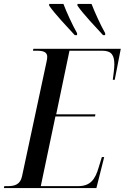

<svg xmlns="http://www.w3.org/2000/svg" viewBox="-47 -964 639 984"><path d="M336 -784H348V-794C322 -840 294 -902 278 -944H205V-935C237 -889 295 -829 336 -784ZM481 -784H492V-794C466 -840 439 -901 422 -944H350V-935C382 -889 440 -829 481 -784ZM-27 0H447L487 -159H475L459 -107C441 -44 416 -10 353 -10H162L237 -367H440L442 -378H241L309 -704H478C526 -704 539 -679 539 -634C539 -614 534 -577 531 -555H541L572 -714H124L122 -704H143C175 -704 195 -697 195 -673C195 -666 194 -656 191 -645L66 -61C57 -19 30 -10 -8 -10H-25Z"/></svg>

Font: Noto Serif Display Condensed Medium
Style: Italic
Weight: 500
Width: 3
Italic angle: -12°
Designer: Monotype Design Team
Foundry: Monotype Imaging Inc.
Version: Version 2.009